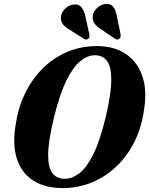

<svg xmlns="http://www.w3.org/2000/svg" viewBox="-20 -945 758 975"><path d="M472.5 -711Q560 -711 619 -671Q678 -631 702.8 -558.5Q727.5 -486 711.5 -388.5Q700 -301.5 664.5 -228.8Q629 -156 574 -102.5Q519 -49 448.8 -19.5Q378.5 10 297.5 10Q206.5 10 147 -29.2Q87.5 -68.5 64.8 -142Q42 -215.5 60.5 -317.5Q72 -397.5 106.2 -468.8Q140.5 -540 194 -594.5Q247.5 -649 318 -680Q388.5 -711 472.5 -711ZM308.5 -37Q346.5 -37 383.2 -65.2Q420 -93.5 454 -162Q488 -230.5 517 -351Q531.5 -412.5 538.2 -459.2Q545 -506 545 -540Q545.5 -605.5 523.5 -635Q501.5 -664.5 462 -664.5Q424.5 -664.5 387.5 -634.2Q350.5 -604 317 -535.8Q283.5 -467.5 255.5 -354Q239.5 -289 232 -240.8Q224.5 -192.5 224.5 -158Q224.5 -93.5 246.5 -65.2Q268.5 -37 308.5 -37ZM573.5 -862 592.5 -771Q593 -764 592.2 -758.2Q591.5 -752.5 586 -748Q575.5 -740 564 -748.5L491.5 -797Q470 -811 458.8 -827.5Q447.5 -844 451.5 -868Q456 -889.5 474.8 -906.2Q493.5 -923 517 -925Q542.5 -927.5 555.5 -910Q568.5 -892.5 573.5 -862ZM413.5 -862 433.5 -771.5Q435 -765 434.5 -759.2Q434 -753.5 429 -749Q418.5 -740 406.5 -748L332.5 -794.5Q310 -807.5 298.2 -823.5Q286.5 -839.5 290 -863.5Q293.5 -884.5 311.8 -902Q330 -919.5 354 -922Q379.5 -925.5 393.2 -908.8Q407 -892 413.5 -862Z"/></svg>

Font: Fraunces 144pt S050
Style: Bold Italic
Weight: 700
Italic angle: -16°
Version: Version 1.000; ttfautohint (v1.8.3)